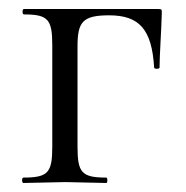

<svg xmlns="http://www.w3.org/2000/svg" viewBox="-20 -406 412 426"><path d="M331 -386H33C29 -386 29 -374 33 -374C87 -374 96 -363 96 -305V-81C96 -23 87 -12 32 -12C28 -12 28 0 32 0L125 -2L216 0C219 0 219 -12 216 -12C161 -12 152 -23 152 -81V-303C152 -357 163 -372 222 -372C289 -372 317 -341 322 -256C323 -252 334 -253 334 -256C334 -282 338 -338 339 -377C339 -385 339 -386 331 -386Z"/></svg>

Font: Cormorant Garamond
Style: Regular
Weight: 400
Designer: Christian Thalmann (Catharsis Fonts)
Foundry: Catharsis Fonts
Version: Version 4.002;Glyphs 3.4 (3410)